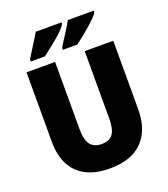

<svg xmlns="http://www.w3.org/2000/svg" viewBox="-165 -1043 1025 1169"><g transform="rotate(-20 347.5 -458.5)"><path d="M629 -269Q629 -138 557.5 -64Q486 10 345 10Q210 10 138.5 -60.5Q67 -131 67 -265V-714H252V-277Q252 -208 276 -177.5Q300 -147 348 -147Q399 -147 421.5 -177.5Q444 -208 444 -278V-714H629ZM580 -917Q573 -903 553.5 -883.5Q534 -864 509 -842.5Q484 -821 459 -801Q434 -781 415 -767H322V-781Q345 -819 371.5 -859Q398 -899 412 -927H580ZM371 -917Q364 -903 345 -883.5Q326 -864 300.5 -842.5Q275 -821 250 -801.5Q225 -782 205 -767H114V-781Q137 -819 162.5 -859Q188 -899 204 -927H371Z"/></g></svg>

Font: Noto Sans SemiCondensed Black
Style: Regular
Weight: 900
Width: 4
Designer: Monotype Design Team
Foundry: Monotype Imaging Inc.
Version: Version 2.013; ttfautohint (v1.8.4.7-5d5b)